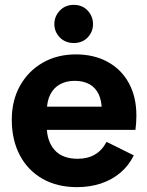

<svg xmlns="http://www.w3.org/2000/svg" viewBox="-20 -758 605 790"><path d="M296.9 12Q215.2 12 154.8 -22.4Q94.3 -56.9 61.4 -119.6Q28.5 -182.2 28.5 -265.8Q28.5 -344.8 62.5 -405.4Q96.4 -466 156 -500.1Q215.6 -534.2 291.7 -534.2Q366.8 -534.2 423 -503.4Q479.2 -472.7 510.2 -416.1Q541.2 -359.6 541.2 -282.1Q541.2 -267.8 540.1 -251.2Q539 -234.6 537.3 -223.7H98.2V-319.2H443.3L398.7 -303.4Q399 -343.1 385.9 -370.4Q372.8 -397.8 347.9 -411.6Q323 -425.4 286.8 -425.4Q253.2 -425.4 227.2 -411.4Q201.1 -397.3 186.8 -369.2Q172.6 -341.1 172.6 -299V-236.9Q172.6 -177.2 204.5 -141Q236.4 -104.7 300.1 -104.7Q340.9 -104.7 370.5 -122.1Q400.2 -139.5 418.3 -174.3L530.5 -118.8Q510.1 -76.7 475.1 -47.2Q440.1 -17.7 394.9 -2.9Q349.6 12 296.9 12ZM283.7 -581Q248.7 -581 226.2 -603.9Q203.7 -626.8 203.7 -658.9Q203.7 -691 226.2 -714.5Q248.7 -738 283.7 -738Q318.7 -738 340.7 -714.5Q362.7 -691 362.7 -658.9Q362.7 -626.8 340.7 -603.9Q318.7 -581 283.7 -581Z"/></svg>

Font: TikTok Sans Light
Style: Regular
Weight: 300
Version: Version 4.000